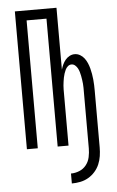

<svg xmlns="http://www.w3.org/2000/svg" viewBox="-62 -777 623 1020"><g transform="rotate(-5 250.0 -266.5)"><path d="M279 202V149Q302 149 324 140Q346 131 360.5 112.5Q375 94 380 70.5Q385 47 385 24V-278Q385 -288 385 -299Q385 -310 384 -320.5Q383 -331 381.5 -341.5Q380 -352 378 -362.5Q376 -373 373 -383.5Q370 -394 365 -403.5Q360 -413 351.5 -420.5Q343 -428 332 -428Q321 -428 312.5 -420.5Q304 -413 299.5 -403.5Q295 -394 291.5 -383.5Q288 -373 286 -362.5Q284 -352 282.5 -341.5Q281 -331 280 -320.5Q279 -310 279 -299Q279 -288 279 -278V0H221V-682H115V0H57V-735H279V-405Q283 -419 289 -432Q295 -445 304 -456Q313 -467 326 -474Q339 -481 353 -481Q369 -481 382.5 -473Q396 -465 405 -453Q414 -441 420 -427Q426 -413 430 -398Q434 -383 436.5 -368Q439 -353 440.5 -338Q442 -323 442.5 -308Q443 -293 443 -278V24Q443 47 439.5 70Q436 93 427 114Q418 135 402.5 152.5Q387 170 367 181.5Q347 193 324.5 197.5Q302 202 279 202Z"/></g></svg>

Font: Iosevka Light
Style: Regular
Weight: 300
Monospace: yes
Designer: Belleve Invis
Foundry: Belleve Invis
Version: Version 32.5.0; ttfautohint (v1.8.4)